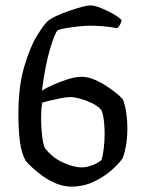

<svg xmlns="http://www.w3.org/2000/svg" viewBox="-20 -690 531 710"><path d="M244 0Q215 0 187.5 -11.5Q160 -23 136.5 -40Q113 -57 97 -72.5Q81 -88 75 -95Q59 -124 53.5 -168Q48 -212 48 -267Q48 -369 69 -441.5Q90 -514 116.5 -557.5Q143 -601 160 -615Q169 -622 189.5 -631.5Q210 -641 234.5 -649.5Q259 -658 281 -664Q303 -670 314 -670Q329 -670 353 -660.5Q377 -651 399.5 -638Q422 -625 430 -615Q427 -603 422 -595.5Q417 -588 412 -586Q364 -595 311 -595Q296 -595 272.5 -592.5Q249 -590 227 -586.5Q205 -583 193 -578Q183 -568 165.5 -510.5Q148 -453 135 -355Q151 -365 177 -376.5Q203 -388 231 -397Q259 -406 282 -406Q305 -406 329.5 -395.5Q354 -385 376.5 -370Q399 -355 415 -341.5Q431 -328 435 -321Q443 -300 447 -272.5Q451 -245 451 -216Q451 -180 446 -152Q441 -124 433 -104Q419 -84 391 -59.5Q363 -35 325.5 -17.5Q288 0 244 0ZM283 -71Q298 -71 318.5 -78Q339 -85 355 -98Q360 -112 363.5 -140Q367 -168 367 -197Q367 -221 364 -245Q361 -269 355 -283Q342 -298 320.5 -308.5Q299 -319 277 -325Q255 -331 240 -331Q226 -331 206 -327Q186 -323 166.5 -318.5Q147 -314 136 -310Q134 -300 133 -286Q132 -272 132 -255Q132 -216 136.5 -182Q141 -148 148 -140Q174 -107 213 -89Q252 -71 283 -71Z"/></svg>

Font: Texturina 72pt Medium
Style: Regular
Weight: 500
Designer: Guillermo Torres Carreño
Foundry: Omnibus-Type
Version: Version 1.002; ttfautohint (v1.8.3)